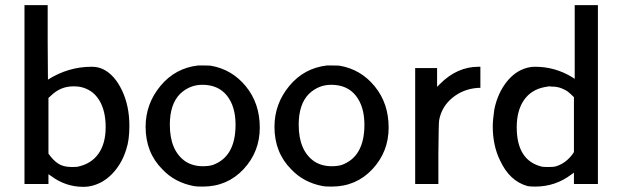

<svg xmlns="http://www.w3.org/2000/svg" viewBox="-20 -714 2416 745"><path d="M166 -405Q245 -455 336 -455Q361 -455 381 -445Q425 -423 453.5 -363Q482 -303 482 -226Q482 -170 470 -135Q455 -85 423 -48Q391 -11 350 3Q328 11 303 11Q234 11 177 -32Q175 -33 173 -34.5Q171 -36 170 -37L168 -38V0H75V-694H165V-550ZM168 -118Q186 -92 206 -79Q226 -66 258 -66Q275 -66 281 -67Q334 -78 362 -117.5Q390 -157 390 -221Q390 -285 364.5 -326Q339 -367 291 -377Q279 -379 265 -379Q214 -379 177 -342L168 -334Z M767 10Q740 10 732 8Q658 -6 610 -57Q545 -122 545 -222Q545 -311 602.5 -380.5Q660 -450 749 -460H761Q792 -460 798 -459Q880 -445 934 -379Q988 -313 988 -219Q988 -125 925 -57.5Q862 10 767 10ZM894 -230Q894 -301 860.5 -343Q827 -385 765 -385Q716 -385 679 -350Q639 -310 639 -230Q639 -130 699 -88Q728 -69 767 -69Q790 -69 806 -74Q894 -106 894 -230Z M1267 10Q1240 10 1232 8Q1158 -6 1110 -57Q1045 -122 1045 -222Q1045 -311 1102.5 -380.5Q1160 -450 1249 -460H1261Q1292 -460 1298 -459Q1380 -445 1434 -379Q1488 -313 1488 -219Q1488 -125 1425 -57.5Q1362 10 1267 10ZM1394 -230Q1394 -301 1360.5 -343Q1327 -385 1265 -385Q1216 -385 1179 -350Q1139 -310 1139 -230Q1139 -130 1199 -88Q1228 -69 1267 -69Q1290 -69 1306 -74Q1394 -106 1394 -230Z M1688 -389Q1754 -455 1837 -455H1844V-373H1834Q1778 -369 1736 -335Q1694 -301 1684 -248Q1682 -239 1681 -119V0H1591V-450H1676V-377Z M2210 -408V-694H2300V0H2207V-44L2197 -37Q2135 10 2057 10Q2036 10 2027 8Q1958 -11 1921 -90Q1892 -148 1892 -224Q1892 -247 1898 -289Q1909 -343 1936.5 -383.5Q1964 -424 2001 -442Q2028 -455 2056 -455Q2134 -455 2201 -414ZM2207 -337Q2193 -351 2184 -358Q2175 -365 2158.5 -371.5Q2142 -378 2122 -378Q2119 -378 2115 -378.5Q2111 -379 2110 -379Q2107 -379 2093 -376Q2041 -366 2013 -325.5Q1985 -285 1985 -220Q1985 -90 2084 -67Q2090 -66 2109 -66Q2127 -66 2135 -68Q2174 -79 2201 -115L2207 -124Z"/></svg>

Font: KaTeX_SansSerif
Style: Regular
Weight: 400
Version: Version 1.1; ttfautohint (v1.3)